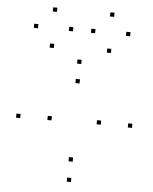

<svg xmlns="http://www.w3.org/2000/svg" viewBox="-56 -851 733 920"><g transform="rotate(5 310.0 -391.0)"><path d="M588.8 -262.1V-282.1H568.8V-262.1ZM320 -545.8V-565.8H300V-545.8ZM51.2 -262.1V-282.1H31.2V-262.1ZM320 22V2H300V22ZM201.6 -264.2V-284.2H181.6V-264.2ZM320 -452.3V-472.3H300V-452.3ZM438.4 -264.2V-284.2H418.4V-264.2ZM320 -76V-96H300V-76ZM266.8 -698.4V-718.4H246.8V-698.4ZM182.4 -784.5V-804.5H162.4V-784.5ZM98.3 -698.4V-718.4H78.3V-698.4ZM182.4 -610.7V-630.7H162.4V-610.7ZM541.7 -698.4V-718.4H521.7V-698.4ZM457.2 -784.5V-804.5H437.2V-784.5ZM373.2 -698.4V-718.4H353.2V-698.4ZM457.2 -610.7V-630.7H437.2V-610.7Z"/></g></svg>

Font: Monaspace Xenon Dots Var
Style: Regular
Weight: 400
Designer: Riley Cran and the Lettermatic Team
Version: Version 1.100 (Monaspace Xenon Dots)